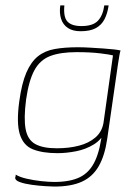

<svg xmlns="http://www.w3.org/2000/svg" viewBox="-20 -576 501 707"><path d="M180 111Q170 111 146.5 109.5Q123 108 97 104.5Q71 101 53 94.5Q35 88 36 78Q37 76 37.5 72.5Q38 69 38 67Q52 76 78 82Q104 88 132 91Q160 94 180 94Q239 94 275 76Q311 58 330.5 15.5Q350 -27 357 -98L371 -99Q356 -63 326 -44.5Q296 -26 260 -19Q224 -12 192 -12Q137 -12 101.5 -26Q66 -40 53 -81.5Q40 -123 51 -203Q60 -269 77 -308.5Q94 -348 119.5 -368.5Q145 -389 181.5 -395.5Q218 -402 267 -402Q288 -402 312.5 -400.5Q337 -399 360 -397.5Q383 -396 400 -394Q417 -392 424 -390Q422 -386 419.5 -371Q417 -356 414 -337Q411 -318 409 -302L375 -66Q366 -3 343.5 36Q321 75 281.5 93Q242 111 180 111ZM189 -30Q234 -30 270.5 -39.5Q307 -49 331 -69.5Q355 -90 361 -123L396 -372Q386 -375 349.5 -379.5Q313 -384 262 -384Q202 -384 164.5 -369.5Q127 -355 106.5 -317Q86 -279 76 -209Q67 -139 74.5 -100Q82 -61 110 -45.5Q138 -30 189 -30ZM277 -461Q248 -461 230 -473Q212 -485 205 -506.5Q198 -528 202 -556H217Q213 -513 228.5 -496.5Q244 -480 280 -480Q322 -480 340.5 -499.5Q359 -519 364 -556H380Q376 -527 365 -505.5Q354 -484 333 -472.5Q312 -461 277 -461Z"/></svg>

Font: Genos Thin Thin
Style: Italic
Weight: 250
Italic angle: -8°
Version: Version 1.010